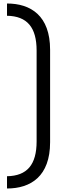

<svg xmlns="http://www.w3.org/2000/svg" viewBox="-20 -828 443 1096"><path d="M266 -16V-544C266 -738 156 -808 20 -808V-738C135 -736 189 -672 189 -539V-21C189 112 135 176 20 178V248C156 248 266 178 266 -16Z"/></svg>

Font: Space Text
Style: Regular
Weight: 400
Designer: Florian Karsten (Space Text), Colophon Foundry (Space Mono)
Foundry: Florian Karsten
Version: Version 1.003;PS 001.003;hotconv 1.0.88;makeotf.lib2.5.64775